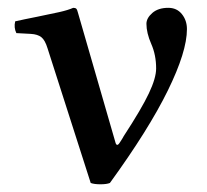

<svg xmlns="http://www.w3.org/2000/svg" viewBox="-20 -462 531 493"><path d="M102.1 -337.9Q95.7 -358.9 86.2 -366.5Q76.7 -374 59.1 -375L22 -377Q15.1 -391.1 19 -407.2Q40.5 -412.1 75 -418.9Q109.4 -425.8 132.1 -430.9Q154.8 -436 168 -441.9Q173.3 -441.9 175.8 -439.7Q178.2 -437.5 180.2 -429.2L275.9 -98.1Q279.3 -83.5 287.1 -95.2Q294.9 -106.9 297.9 -112.8Q343.8 -183.1 362.3 -222.4Q380.9 -261.7 380.9 -286.1Q380.9 -320.8 368.4 -349.1Q356 -377.4 356 -400.9Q356 -415.5 371.1 -428.7Q386.2 -441.9 412.1 -441.9Q434.1 -441.9 447 -425.8Q460 -409.7 460 -387.2Q460 -329.6 410.9 -229.5Q361.8 -129.4 262.2 7.8Q253.9 11.2 237.8 11.2Q221.7 11.2 212.9 7.8Z"/></svg>

Font: Common Serif Medium
Style: Regular
Weight: 500
Designer: Philipp H. Poll, Khaled Hosny
Foundry: Stefan Peev, Context Ltd.
Version: Version 1.026